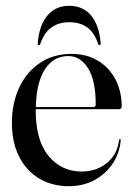

<svg xmlns="http://www.w3.org/2000/svg" viewBox="-20 -631 458 661"><path d="M399 -264Q399 -260 396.2 -257.5Q393.5 -255 388.5 -255H80V-262.5H301.5Q309.5 -262.5 309.5 -271.5Q309.5 -354.5 283 -396.2Q256.5 -438 215.5 -438Q180 -438 155 -416.2Q130 -394.5 116.5 -352.8Q103 -311 103 -250.5Q103 -147.5 147.2 -94Q191.5 -40.5 261.5 -40.5Q311.5 -40.5 347.5 -69.5Q383.5 -98.5 390 -148.5Q390.5 -150.5 391.2 -151.2Q392 -152 392.5 -152Q394 -152 395 -151.2Q396 -150.5 395.5 -147.5Q391.5 -102.5 367.2 -66.8Q343 -31 304.2 -10.5Q265.5 10 217.5 10Q158.5 10 114.2 -16.8Q70 -43.5 45.5 -92.5Q21 -141.5 21 -207.5Q21 -276.5 46.5 -330.2Q72 -384 118.2 -414.8Q164.5 -445.5 226 -445.5Q278.5 -445.5 317.2 -422Q356 -398.5 377.5 -357.5Q399 -316.5 399 -264ZM218 -554.5Q184 -554.5 158.8 -537.8Q133.5 -521 119 -481Q118 -475.5 114 -475.5Q112 -475.5 110.8 -477.2Q109.5 -479 110 -483Q115 -544 143.2 -577.5Q171.5 -611 218 -611Q266 -611 293.8 -577.5Q321.5 -544 326.5 -483Q327 -479 325.8 -477.2Q324.5 -475.5 322.5 -475.5Q319 -475.5 317.5 -481Q304.5 -519.5 280 -537Q255.5 -554.5 218 -554.5Z"/></svg>

Font: Fraunces 120pt
Style: Regular
Weight: 400
Version: Version 1.000;[b76b70a41]